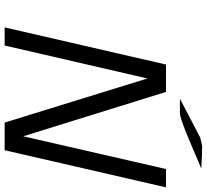

<svg xmlns="http://www.w3.org/2000/svg" viewBox="-52 -840 891 827"><g transform="rotate(90 393.5 -426.5)"><path d="M405 -756 574 -844 611 -852Q613 -852 618.5 -851.5Q624 -851 627 -851H645L706 -848L581 -795Q489 -756 467 -756ZM98 -1 258 -696H376L567 -81L708 -696H787L627 -1H508L318 -616L176 -1Z"/></g></svg>

Font: Coval
Style: Light Italic
Weight: 300
Foundry: Context Ltd
Version: Version 001.000